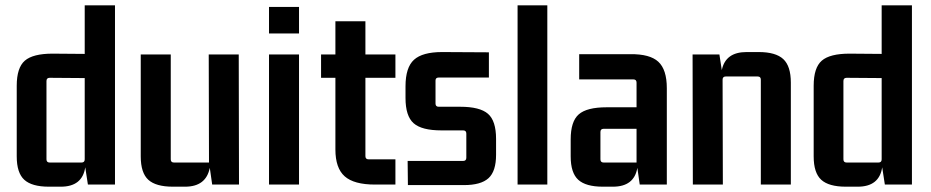

<svg xmlns="http://www.w3.org/2000/svg" viewBox="-20 -695 3507 723"><path d="M299 -675H413V0H311L301 -65Q290 8 209 8H164Q100 8 71.5 -18Q43 -44 43 -106V-372Q43 -440 73.5 -466.5Q104 -493 178 -493L299 -492ZM299 -95V-401L167 -402Q155 -402 155 -390V-95Q155 -83 167 -83H287Q299 -83 299 -95Z M677 8H631Q567 8 538.5 -18Q510 -44 510 -106V-490H623V-95Q623 -83 635 -83H767L766 -490H879L880 0H779L770 -63Q756 8 677 8Z M1106 -569H993V-669H1106ZM1106 0H993V-490H1106Z M1469 -490V-402H1356V-107Q1356 -95 1368 -95H1469V0H1392Q1313 0 1278 -31Q1243 -62 1243 -132V-402H1189V-490H1243V-615H1356V-490Z M1727 2H1516L1515 -89H1724Q1736 -89 1736 -101V-192Q1736 -204 1724 -204H1642Q1568 -204 1537.5 -231Q1507 -258 1507 -326V-370Q1507 -441 1539 -470Q1571 -499 1645 -499L1821 -498V-403H1632Q1620 -403 1620 -392V-305Q1620 -293 1632 -293H1713Q1787 -293 1817.5 -266.5Q1848 -240 1848 -172V-112Q1848 -50 1819.5 -24Q1791 2 1727 2Z M2041 0H1929V-675H2041Z M2288 8H2250Q2186 8 2157.5 -18Q2129 -44 2129 -106V-170Q2129 -238 2159.5 -264.5Q2190 -291 2264 -291H2377V-384Q2377 -396 2365 -396H2161V-491H2353Q2427 -492 2459 -462.5Q2491 -433 2491 -363V0H2389L2380 -63Q2368 8 2288 8ZM2377 -83V-210H2253Q2241 -210 2241 -198V-95Q2241 -83 2253 -83Z M2791 -499H2837Q2901 -499 2929.5 -472.5Q2958 -446 2958 -384V0H2845V-395Q2845 -407 2833 -407H2713Q2701 -407 2701 -395L2702 0H2589L2588 -490H2689L2698 -431Q2712 -499 2791 -499Z M3300 -675H3414V0H3312L3302 -65Q3291 8 3210 8H3165Q3101 8 3072.5 -18Q3044 -44 3044 -106V-372Q3044 -440 3074.5 -466.5Q3105 -493 3179 -493L3300 -492ZM3300 -95V-401L3168 -402Q3156 -402 3156 -390V-95Q3156 -83 3168 -83H3288Q3300 -83 3300 -95Z"/></svg>

Font: Gemunu Libre
Style: Bold
Weight: 700
Designer: Puspanada Ekanayake, Sola Matas, Pathum Egodawatta, Kosala Senevirathne
Foundry: mooniak
Version: Version 1.100